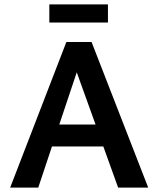

<svg xmlns="http://www.w3.org/2000/svg" viewBox="-20 -848 716 868"><path d="M468 -828V-746H203V-828ZM514 0 447 -186H215L153 0H26L280 -658H394L650 0ZM248 -285H412L327 -521Z"/></svg>

Font: EauTest
Style: Bold
Weight: 700
Designer: Christian Thalmann (Catharsis Fonts)
Version: Version 0.001;PS 000.001;hotconv 1.0.88;makeotf.lib2.5.64775